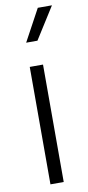

<svg xmlns="http://www.w3.org/2000/svg" viewBox="-90 -820 390 855"><g transform="rotate(-10 105.5 -392.0)"><path d="M66 -531H126V0H66ZM147 -784H211L120 -640H69Z"/></g></svg>

Font: BLUETTI 2.0 Extralight
Style: Roman
Weight: 200
Designer: Stijn de Vries
Foundry: tokotype
Version: Version 2.005;October 31, 2023;FontCreator 14.0.0.2814 64-bi